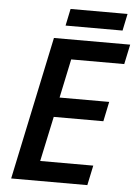

<svg xmlns="http://www.w3.org/2000/svg" viewBox="-58 -910 682 954"><g transform="rotate(5 282.5 -432.5)"><path d="M34.2 0 185.1 -713.9H565.4L544.4 -615.2H279.8L238.8 -421.4H486.3L465.8 -323.2H218.3L170.4 -99.1H435.1L414.1 0ZM237.3 -780.3 254.9 -864.7H539.1L521.5 -780.3Z"/></g></svg>

Font: Open Sans SemiBold
Style: Italic
Weight: 600
Italic angle: -12°
Designer: Monotype Design Team
Foundry: Monotype Imaging Inc.
Version: Version 3.003; ttfautohint (v1.8.4)